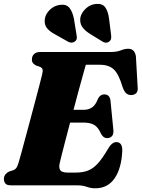

<svg xmlns="http://www.w3.org/2000/svg" viewBox="-22 -973 743 1008"><path d="M383 0H36Q14 0 6.2 -9.5Q-1.5 -19 -1.5 -33.5Q-1.5 -47.5 6.5 -57.5Q14.5 -67.5 26 -72.5L49 -80Q59 -84 64.5 -92.2Q70 -100.5 75.5 -119Q79.5 -131.5 88.8 -165.5Q98 -199.5 110.5 -246Q123 -292.5 136.8 -343.8Q150.5 -395 163.2 -443Q176 -491 185.5 -527.8Q195 -564.5 199 -581Q204 -601 201 -609.5Q198 -618 188 -622L166.5 -629.5Q158 -634 151.8 -641Q145.5 -648 145.5 -660.5Q145.5 -678 156.5 -689Q167.5 -700 189 -700H557.5Q591.5 -700 612 -708.5Q632.5 -717 651 -717Q685.5 -717 691.5 -677L700.5 -519Q706 -479.5 673 -474.5Q656 -472 643.2 -481Q630.5 -490 621 -517.5Q601.5 -584 575.5 -608.5Q549.5 -633 502.5 -633H428.5Q424.5 -619 414.5 -583.2Q404.5 -547.5 391.2 -498.5Q378 -449.5 364 -396.5H418.5Q442 -396.5 461 -408.8Q480 -421 493 -456Q505 -477.5 525 -477.5Q554 -477.5 558 -445L573 -292.5Q575.5 -269.5 566.2 -258.8Q557 -248 541 -248Q529 -248 521.2 -254.5Q513.5 -261 508 -271.5Q494 -304 473.2 -316.8Q452.5 -329.5 414.5 -329.5H346Q333 -279.5 321.2 -234.8Q309.5 -190 301.5 -158Q293.5 -126 291 -114.5Q286 -90.5 295 -78.8Q304 -67 333 -67H378Q413 -67 440 -77.5Q467 -88 491.2 -114.5Q515.5 -141 543.5 -189Q565 -227 588.5 -227Q620.5 -227 620 -182.5Q616 -89.5 579.8 -37Q543.5 15.5 479 15.5Q455 15.5 433.2 7.8Q411.5 0 383 0ZM550.5 -875 561.5 -787.5Q562.5 -777.5 561 -769.2Q559.5 -761 551 -754.5Q543 -748.5 533.2 -749Q523.5 -749.5 516.5 -754.5L447.5 -797Q420 -815 408 -834.5Q396 -854 400 -881.5Q406 -907.5 429.2 -928.8Q452.5 -950 483 -952.5Q516.5 -955 531.2 -933.5Q546 -912 550.5 -875ZM366 -875 380 -789Q382 -779 381 -770.8Q380 -762.5 371.5 -755.5Q364 -749.5 354.2 -749.2Q344.5 -749 336.5 -753.5L265.5 -793.5Q236.5 -809 223 -827.5Q209.5 -846 213.5 -873.5Q217 -899.5 239.5 -921.5Q262 -943.5 293 -947.5Q326.5 -952 342.8 -931.5Q359 -911 366 -875Z"/></svg>

Font: Fraunces 72pt S050 Black
Style: Italic
Weight: 900
Italic angle: -16°
Version: Version 1.000; ttfautohint (v1.8.3)